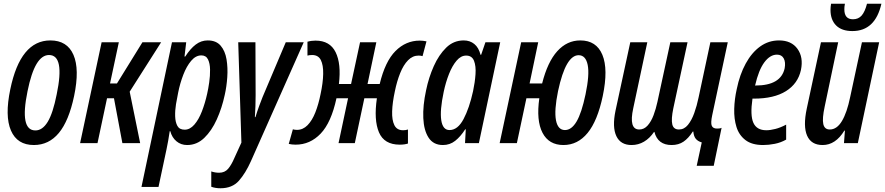

<svg xmlns="http://www.w3.org/2000/svg" viewBox="-20 -765 4730 1026"><path d="M161 10Q72 10 38.5 -67.5Q5 -145 35 -288Q89 -549 249 -549Q339 -549 372.5 -472Q406 -395 376 -252Q348 -119 294.5 -54.5Q241 10 161 10ZM169 -68Q207 -68 235 -114Q263 -160 283 -261Q327 -471 242 -471Q204 -471 175.5 -423.5Q147 -376 127 -277Q84 -68 169 -68Z M408 0 523 -539H615L568 -319H605L741 -539H841L673 -275L729 0H634L589 -240H552L501 0Z M736 234 899 -539H975L966 -463H970Q997 -505 1026 -527Q1055 -549 1090 -549Q1135 -549 1159 -521Q1183 -493 1190.5 -448Q1198 -403 1194.5 -352.5Q1191 -302 1181 -258Q1166 -188 1138.5 -127Q1111 -66 1071.5 -28Q1032 10 980 10Q947 10 923 -10Q899 -30 890 -64H887Q879 -10 870 32L827 234ZM967 -72Q995 -72 1018.5 -99Q1042 -126 1059 -170Q1076 -214 1087 -264Q1093 -290 1098 -325Q1103 -360 1102.5 -393Q1102 -426 1091.5 -447.5Q1081 -469 1056 -469Q1026 -469 1001.5 -440Q977 -411 959.5 -365.5Q942 -320 932 -270Q926 -242 920.5 -208.5Q915 -175 916 -143.5Q917 -112 928 -92Q939 -72 967 -72Z M1158 241Q1131 241 1109 233V151Q1129 158 1151 158Q1181 158 1199 137Q1217 116 1233 78L1270 -3L1253 -539H1345L1346 -256Q1346 -228 1345 -198.5Q1344 -169 1342 -139H1345Q1354 -169 1364.5 -197.5Q1375 -226 1383 -246L1507 -539H1603L1321 96Q1292 161 1256.5 201Q1221 241 1158 241Z M1560 8Q1540 8 1523 4L1545 -74Q1555 -71 1567 -71Q1599 -71 1623.5 -96Q1648 -121 1665 -164Q1682 -207 1693 -262Q1706 -322 1707 -369.5Q1708 -417 1694.5 -444Q1681 -471 1648 -471Q1634 -471 1623 -468V-542Q1643 -548 1666 -548Q1743 -548 1773.5 -486Q1804 -424 1791 -316H1856L1904 -539H1991L1944 -316H2009Q2038 -437 2093.5 -492.5Q2149 -548 2223 -548Q2240 -548 2259 -544L2238 -465Q2228 -468 2217 -468Q2185 -468 2160.5 -443Q2136 -418 2118.5 -374.5Q2101 -331 2090 -277Q2077 -217 2075.5 -170Q2074 -123 2087.5 -96Q2101 -69 2134 -69Q2149 -69 2160 -73V2Q2151 5 2140 6.5Q2129 8 2116 8Q2033 8 2005 -58Q1977 -124 1994 -240H1927L1876 0H1789L1840 -240H1778Q1750 -110 1693.5 -51Q1637 8 1560 8Z M2347 10Q2296 10 2270.5 -29Q2245 -68 2242 -134Q2239 -200 2257 -283Q2271 -351 2298 -411.5Q2325 -472 2364.5 -510.5Q2404 -549 2458 -549Q2491 -549 2514.5 -530Q2538 -511 2548 -472H2551L2574 -539H2653L2539 0H2465L2469 -74H2466Q2441 -35 2412.5 -12.5Q2384 10 2347 10ZM2382 -70Q2426 -70 2457 -128.5Q2488 -187 2508 -278Q2518 -325 2521 -368.5Q2524 -412 2513 -440Q2502 -468 2471 -468Q2443 -468 2420 -441Q2397 -414 2379.5 -370Q2362 -326 2351 -274Q2330 -175 2338 -122.5Q2346 -70 2382 -70Z M2650 0 2765 -539H2856L2810 -319H2877Q2906 -434 2958 -491.5Q3010 -549 3081 -549Q3167 -549 3199 -472Q3231 -395 3201 -252Q3173 -119 3120 -54.5Q3067 10 2991 10Q2913 10 2879 -55.5Q2845 -121 2862 -240H2793L2742 0ZM2999 -70Q3034 -70 3061 -115.5Q3088 -161 3109 -261Q3131 -366 3120.5 -418Q3110 -470 3072 -470Q3038 -470 3010.5 -423Q2983 -376 2962 -278Q2941 -175 2951 -122.5Q2961 -70 2999 -70Z M3703 121 3730 -4Q3709 -10 3698 -23.5Q3687 -37 3685 -62H3682Q3659 -26 3632.5 -8Q3606 10 3569 10Q3495 10 3477 -60H3475Q3452 -26 3421.5 -8Q3391 10 3355 10Q3296 10 3273.5 -38Q3251 -86 3269 -173L3348 -539H3439L3364 -187Q3339 -73 3396 -73Q3422 -73 3441 -94.5Q3460 -116 3472.5 -149.5Q3485 -183 3493 -220L3562 -539H3654L3578 -186Q3566 -128 3572.5 -100.5Q3579 -73 3608 -73Q3636 -73 3656 -97.5Q3676 -122 3690 -161Q3704 -200 3713 -244L3776 -539H3869L3786 -150Q3777 -108 3783.5 -93Q3790 -78 3811 -78Q3816 -78 3823 -78.5Q3830 -79 3836 -82L3794 121Z M4058 10Q3998 10 3963.5 -16.5Q3929 -43 3915.5 -86.5Q3902 -130 3903.5 -183Q3905 -236 3917 -289Q3933 -367 3965 -425.5Q3997 -484 4042 -516.5Q4087 -549 4143 -549Q4209 -549 4241.5 -504Q4274 -459 4260 -391Q4244 -318 4180 -278Q4116 -238 4009 -238H4001Q3988 -148 4006 -108.5Q4024 -69 4075 -69Q4096 -69 4123.5 -76Q4151 -83 4181 -99V-19Q4153 -3 4120.5 3.5Q4088 10 4058 10ZM4132 -473Q4095 -473 4064.5 -432Q4034 -391 4015 -308H4017Q4153 -308 4173 -400Q4179 -433 4168 -453Q4157 -473 4132 -473Z M4376 10Q4315 10 4293 -40Q4271 -90 4291 -184L4367 -539H4459L4387 -196Q4373 -131 4379.5 -102Q4386 -73 4414 -73Q4452 -73 4479 -118Q4506 -163 4523 -246L4586 -539H4678L4564 0H4490L4495 -67H4492Q4445 10 4376 10ZM4535 -599Q4478 -599 4448 -629Q4418 -659 4418 -712Q4418 -727 4421 -745H4495Q4493 -734 4492.5 -728.5Q4492 -723 4492 -715Q4492 -662 4538 -662Q4567 -662 4584.5 -682Q4602 -702 4613 -745H4690Q4657 -599 4535 -599Z"/></svg>

Font: Noto Sans ExtraCondensed Medium
Style: Italic
Weight: 500
Width: 2
Italic angle: -12°
Designer: Monotype Design Team
Foundry: Monotype Imaging Inc.
Version: Version 2.013; ttfautohint (v1.8.4.7-5d5b)